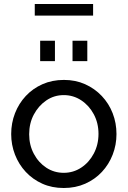

<svg xmlns="http://www.w3.org/2000/svg" viewBox="-20 -931 639 961"><path d="M36 -260Q36 -315 55 -364Q74 -413 109 -450.5Q144 -488 192.5 -509.5Q241 -531 300 -531Q358 -531 406 -509.5Q454 -488 489.5 -450.5Q525 -413 544 -364Q563 -315 563 -260Q563 -206 544 -157Q525 -108 490 -70.5Q455 -33 406.5 -11.5Q358 10 299 10Q240 10 192 -11.5Q144 -33 109 -70.5Q74 -108 55 -157Q36 -206 36 -260ZM299 -66Q347 -66 386.5 -92Q426 -118 449.5 -162.5Q473 -207 473 -261Q473 -315 449.5 -359Q426 -403 386.5 -429Q347 -455 299 -455Q251 -455 212 -428.5Q173 -402 149.5 -358Q126 -314 126 -259Q126 -205 149.5 -161Q173 -117 212 -91.5Q251 -66 299 -66ZM181 -625V-727H255V-625ZM343 -727H417V-625H343ZM154 -853V-911H446V-853Z"/></svg>

Font: YasnoRaleway Medium
Style: Regular
Weight: 500
Designer: Matt McInerney, Pablo Impallari, Rodrigo Fuenzalida
Foundry: Matt McInerney, Pablo Impallari, Rodrigo Fuenzalida
Version: Version 4.026